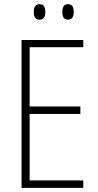

<svg xmlns="http://www.w3.org/2000/svg" viewBox="-20 -907 474 927"><path d="M171 -812C189 -812 199 -824 199 -849C199 -875 189 -887 171 -887C153 -887 143 -875 143 -849C143 -824 153 -812 171 -812ZM308 -812C326 -812 336 -824 336 -849C336 -875 327 -887 309 -887C290 -887 281 -875 281 -849C281 -824 290 -812 308 -812ZM84 0H382V-36H123V-357H368V-393H123V-679H382V-714H84Z"/></svg>

Font: Noto Sans Condensed ExtraLight
Style: Regular
Weight: 200
Width: 3
Designer: Monotype Design Team
Foundry: Monotype Imaging Inc.
Version: Version 2.013